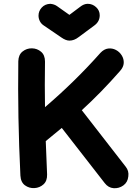

<svg xmlns="http://www.w3.org/2000/svg" viewBox="-20 -980 720 1007"><path d="M529 -20Q548 5 576 7Q604 9 627 -7.5Q650 -24 653 -55Q657 -84 639 -106L409 -402Q511 -495 609 -607Q628 -628 629 -649.5Q630 -671 618.5 -689.5Q607 -708 588 -718Q569 -728 547.5 -725.5Q526 -723 507 -703Q373 -552 216 -418Q214 -530 216 -657Q216 -691 195.5 -708.5Q175 -726 147.5 -726.5Q120 -727 98.5 -710Q77 -693 76 -659Q72 -367 87 -59Q89 -24 111 -8Q133 8 160.5 6.5Q188 5 208 -13Q228 -31 227 -65Q223 -159 220 -240L304 -309L529 -20ZM344 -767Q369 -767 392 -785L477 -848Q503 -868 503 -900Q503 -925 484 -942.5Q465 -960 440 -960Q420 -960 400 -944L344 -902L279 -948Q265 -958 244 -960Q216 -959 199 -940.5Q182 -922 182 -898Q182 -883 189 -869Q196 -855 210 -846L301 -784Q325 -767 344 -767Z"/></svg>

Font: Balsamiq Sans
Style: Bold
Weight: 700
Designer: Michael Angeles
Foundry: Balsamiq SRL
Version: Version 1.020; ttfautohint (v1.8.4.7-5d5b);gftools[0.9.26]